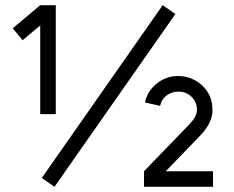

<svg xmlns="http://www.w3.org/2000/svg" viewBox="-20 -720 902 740"><path d="M666 -427Q619 -427 583 -397Q546 -366 539 -325L597 -312Q603 -338 622 -352Q642 -367 668 -367Q697 -367 717 -348Q739 -328 739 -296Q739 -284 732.5 -271Q726 -258 711 -242L535 -60V0H801V-60H619L755 -201Q799 -248 799 -296Q799 -352 761 -389Q721 -427 666 -427ZM607 -700 141 -34 190 0 656 -666ZM135 -700 29 -611 67 -565 135 -622V-280H195V-700Z"/></svg>

Font: Unageo Variable
Style: Regular
Weight: 300
Designer: Richard Sepsi
Foundry: Richard Sepsi
Version: Version 2.200